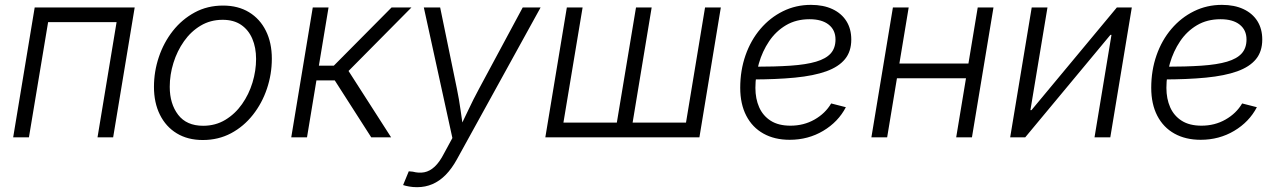

<svg xmlns="http://www.w3.org/2000/svg" viewBox="-20 -570 5309 797"><path d="M539.1 -539.1 449.7 0H384.8L463.9 -478H179.7L100.1 0H34.7L124 -539.1Z M821.8 11.2Q759.3 11.2 713.9 -16.4Q668.5 -43.9 643.8 -93.8Q619.1 -143.6 619.1 -209.5Q619.1 -272.9 639.4 -333.3Q659.7 -393.6 697.5 -441.7Q735.4 -489.7 788.1 -518.3Q840.8 -546.9 905.8 -546.9Q968.3 -546.9 1013.7 -519.3Q1059.1 -491.7 1083.7 -442.1Q1108.4 -392.6 1108.4 -326.2Q1108.4 -262.2 1088.1 -201.9Q1067.9 -141.6 1029.8 -93.3Q991.7 -44.9 939 -16.8Q886.2 11.2 821.8 11.2ZM823.2 -47.9Q874.5 -47.9 915.3 -72.5Q956.1 -97.2 984.6 -137.7Q1013.2 -178.2 1028.1 -227.3Q1043 -276.4 1043 -325.2Q1043 -372.6 1027.3 -409.2Q1011.7 -445.8 981 -466.8Q950.2 -487.8 904.3 -487.8Q853.5 -487.8 813 -463.6Q772.5 -439.5 743.9 -398.9Q715.3 -358.4 700 -309.1Q684.6 -259.8 684.6 -209.5Q684.6 -139.2 719.5 -93.5Q754.4 -47.9 823.2 -47.9Z M1189 0 1278.3 -539.1H1343.8L1303.7 -297.4H1365.7L1605.5 -539.1H1688L1426.8 -275.4L1603.5 0H1521L1369.6 -236.3H1293.5L1254.4 0Z M1653.3 198.2 1676.8 141.1 1693.4 142.6Q1719.2 149.4 1741.7 145Q1764.2 140.6 1784.4 121.8Q1804.7 103 1823.2 66.9L1857.9 2.9L1739.3 -539.1H1807.1L1876.5 -202.1Q1885.7 -157.7 1891.8 -113.5Q1897.9 -69.3 1904.3 -26.4H1882.3Q1903.3 -69.3 1924.1 -113.5Q1944.8 -157.7 1968.8 -202.1L2149.9 -539.1H2224.1L1877 90.8Q1855.5 129.9 1830.1 155.8Q1804.7 181.6 1775.1 194.3Q1745.6 207 1711.4 207Q1693.8 207 1678.7 204.3Q1663.6 201.7 1653.3 198.2Z M2333 -539.1H2398.4L2318.8 -61H2540.5L2620.1 -539.1H2685.1L2606 -61H2827.6L2906.7 -539.1H2972.2L2883.3 0H2243.7Z M3257.8 10.3Q3195.3 10.3 3149.2 -15.4Q3103 -41 3077.9 -89.6Q3052.7 -138.2 3052.7 -205.6Q3052.7 -277.8 3074.7 -340.6Q3096.7 -403.3 3136.7 -450.2Q3176.8 -497.1 3230.2 -523.4Q3283.7 -549.8 3346.2 -549.8Q3397.9 -549.8 3435.5 -532.2Q3473.1 -514.6 3493.4 -482.4Q3513.7 -450.2 3513.7 -405.8Q3513.7 -356.4 3487.5 -324.5Q3461.4 -292.5 3409.7 -273.9Q3357.9 -255.4 3280.3 -247.8Q3202.6 -240.2 3099.6 -240.2L3107.4 -293Q3197.3 -293 3261.7 -297.4Q3326.2 -301.8 3367.4 -314Q3408.7 -326.2 3428.5 -348.4Q3448.2 -370.6 3448.2 -406.2Q3448.2 -445.3 3419.9 -467.8Q3391.6 -490.2 3340.3 -490.2Q3284.7 -490.2 3242.7 -465.3Q3200.7 -440.4 3172.6 -398.7Q3144.5 -356.9 3130.1 -306.6Q3115.7 -256.3 3115.7 -205.1Q3115.7 -160.2 3131.3 -124.8Q3147 -89.4 3179.2 -68.8Q3211.4 -48.3 3261.2 -48.3Q3316.4 -48.3 3361.1 -73.7Q3405.8 -99.1 3430.2 -140.6L3491.2 -125Q3459.5 -64 3397.2 -26.9Q3335 10.3 3257.8 10.3Z M4016.6 -306.2 4006.3 -245.1H3686.5L3696.8 -306.2ZM3752 -539.1 3662.6 0H3597.2L3686.5 -539.1ZM4104 -539.1 4014.6 0H3949.2L4038.6 -539.1Z M4588.9 0H4523.4L4593.8 -425.3H4589.4L4235.8 0H4173.3L4262.7 -539.1H4328.1L4257.3 -112.8H4261.7L4616.2 -539.1H4678.2Z M4963.9 10.3Q4901.4 10.3 4855.2 -15.4Q4809.1 -41 4783.9 -89.6Q4758.8 -138.2 4758.8 -205.6Q4758.8 -277.8 4780.8 -340.6Q4802.7 -403.3 4842.8 -450.2Q4882.8 -497.1 4936.3 -523.4Q4989.7 -549.8 5052.2 -549.8Q5104 -549.8 5141.6 -532.2Q5179.2 -514.6 5199.5 -482.4Q5219.7 -450.2 5219.7 -405.8Q5219.7 -356.4 5193.6 -324.5Q5167.5 -292.5 5115.7 -273.9Q5064 -255.4 4986.3 -247.8Q4908.7 -240.2 4805.7 -240.2L4813.5 -293Q4903.3 -293 4967.8 -297.4Q5032.2 -301.8 5073.5 -314Q5114.7 -326.2 5134.5 -348.4Q5154.3 -370.6 5154.3 -406.2Q5154.3 -445.3 5126 -467.8Q5097.7 -490.2 5046.4 -490.2Q4990.7 -490.2 4948.7 -465.3Q4906.7 -440.4 4878.7 -398.7Q4850.6 -356.9 4836.2 -306.6Q4821.8 -256.3 4821.8 -205.1Q4821.8 -160.2 4837.4 -124.8Q4853 -89.4 4885.3 -68.8Q4917.5 -48.3 4967.3 -48.3Q5022.5 -48.3 5067.1 -73.7Q5111.8 -99.1 5136.2 -140.6L5197.3 -125Q5165.5 -64 5103.3 -26.9Q5041 10.3 4963.9 10.3Z"/></svg>

Font: Inter 18pt Light
Style: Italic
Weight: 300
Italic angle: -9.3988°
Designer: Rasmus Andersson
Foundry: rsms
Version: Version 4.001;git-66647c0bb